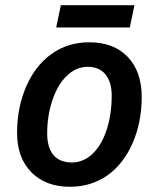

<svg xmlns="http://www.w3.org/2000/svg" viewBox="-20 -712 613 741"><path d="M411.1 -342.8Q411.1 -395 387.2 -424.6Q363.3 -454.1 318.8 -454.1Q273.4 -454.1 237.5 -419.2Q201.7 -384.3 181.9 -324.5Q162.1 -264.6 162.1 -196.8Q162.1 -142.6 186.3 -113.8Q210.4 -85 257.8 -85Q301.8 -85 336.9 -118.2Q372.1 -151.4 391.6 -211.2Q411.1 -271 411.1 -342.8ZM526.9 -337.9Q526.9 -239.3 491.2 -158.4Q455.6 -77.6 393.3 -34.4Q331.1 8.8 250 8.8Q156.2 8.8 101.1 -47.1Q45.9 -103 45.9 -199.2Q45.9 -296.4 80.8 -377.4Q115.7 -458.5 178.7 -503.7Q241.7 -548.8 324.2 -548.8Q419.4 -548.8 473.1 -492.2Q526.9 -435.5 526.9 -337.9ZM214.8 -691.9H499L481 -606H196.8Z"/></svg>

Font: Open Sans Semibold
Style: Italic
Weight: 600
Italic angle: -12°
Foundry: Ascender Corporation
Version: Version 1.10